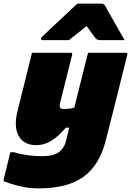

<svg xmlns="http://www.w3.org/2000/svg" viewBox="-72 -842 725 1062"><path d="M105 -550H319Q330 -550 327 -539Q310 -471 293 -403Q276 -335 259 -267Q253 -239 279 -239Q292 -239 307.5 -240.5Q323 -242 339 -247Q359 -326 377.5 -401Q396 -476 415 -550H624Q635 -550 632 -539Q603 -421 573.5 -304Q544 -187 514 -69Q480 70 391 135Q302 200 141 200Q97 200 57.5 192Q18 184 -10 175Q-38 166 -47 162Q-53 159 -52 153Q-43 115 -33.5 76.5Q-24 38 -15 0H5Q77 22 162 22Q226 22 257 -3Q279 -20 291 -54Q296 -75 301 -95.5Q306 -116 311 -136H292Q249 -85 210 -62Q171 -39 129 -39Q60 -39 31.5 -90Q3 -141 25 -228Q39 -284 53 -340.5Q67 -397 81 -453Q87 -477 93 -501.5Q99 -526 105 -550ZM356 -822H485Q496 -822 501 -819Q506 -816 511 -807Q520 -792 538.5 -758.5Q557 -725 579 -687Q601 -649 617 -620H483Q465 -620 456 -631Q450 -639 438.5 -654.5Q427 -670 407 -698Q373 -671 351 -653Q329 -635 309 -620H164Q153 -620 155 -629Q156 -634 160 -638Q164 -642 180 -657Q194 -671 218.5 -693.5Q243 -716 269.5 -741Q296 -766 319.5 -788Q343 -810 356 -822Z"/></svg>

Font: Recursive Sn Lnr St XBk
Style: Italic
Weight: 1000
Italic angle: -15°
Version: Version 1.079;hotconv 1.0.112;makeotfexe 2.5.65598; ttfautoh